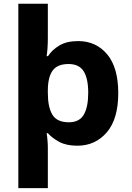

<svg xmlns="http://www.w3.org/2000/svg" viewBox="-20 -762 697 1017"><path d="M606.4 -268.6Q606.4 -131.8 545.7 -61Q484.9 9.8 389.6 9.8Q331.5 9.8 293.9 -10.5Q256.3 -30.8 233.4 -56.6H227.1Q229.5 -43.5 231.4 -20.3Q233.4 2.9 233.4 18.6V234.4H77.1V-742.2H233.4V-560.1Q233.4 -528.8 231.4 -503.9Q229.5 -479 227.1 -464.8H234.4Q255.9 -498 294.7 -521.2Q333.5 -544.4 394 -544.4Q488.8 -544.4 547.6 -474.4Q606.4 -404.3 606.4 -268.6ZM447.3 -270.5Q447.3 -346.2 423.1 -384.5Q398.9 -422.9 343.3 -422.9Q284.2 -422.9 259 -388.4Q233.9 -354 233.4 -284.7V-269.5Q233.4 -194.3 257.6 -154.3Q281.7 -114.3 345.2 -114.3Q399.9 -114.3 423.6 -154.3Q447.3 -194.3 447.3 -270.5Z"/></svg>

Font: Lunasima
Style: Bold
Weight: 700
Designer: The DocRepair Project, Monotype Design Team
Foundry: Google
Version: Version 2.009